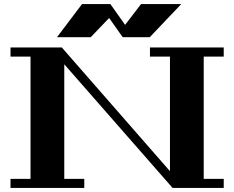

<svg xmlns="http://www.w3.org/2000/svg" viewBox="-20 -930 1159 950"><path d="M988 -650V-45H1087V0H834L298 -612V-45H397V0H32V-45H131V-650H32V-695H286L821 -83V-650H722V-695H1087V-650ZM721 -746H587L520 -841L429 -746H262L386 -910H526L599 -807L678 -910H877Z"/></svg>

Font: Geostar Fill
Style: Regular
Weight: 400
Designer: Joe Prince
Foundry: Joe Prince
Version: Version 1.002